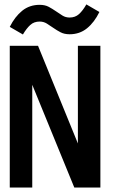

<svg xmlns="http://www.w3.org/2000/svg" viewBox="-20 -843 586 863"><path d="M431.2 0H314L125 -461.9V0H23.9V-637.2H150.9L330.1 -198.2V-637.2H431.2ZM426.8 -789.1Q403.8 -742.2 370.8 -715.6Q337.9 -689 293 -689Q269 -689 252 -698Q234.9 -707 220 -717.5Q205.1 -728 190.4 -737.1Q175.8 -746.1 158.2 -746.1Q132.8 -746.1 116 -730.7Q99.1 -715.3 83 -688L23.9 -722.2Q46.9 -768.1 79.8 -794.7Q112.8 -821.3 158.2 -821.3Q182.1 -821.3 199 -812.3Q215.8 -803.2 231 -792.7Q246.1 -782.2 260.5 -773.2Q274.9 -764.2 293 -764.2Q317.9 -764.2 335 -779.5Q352.1 -794.9 368.2 -823.2Z"/></svg>

Font: Anonymous Pro
Style: Bold
Weight: 700
Monospace: yes
Designer: Mark Simonson
Version: Version 1.003